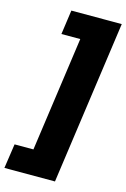

<svg xmlns="http://www.w3.org/2000/svg" viewBox="-189 -891 710 1082"><g transform="rotate(15 166.5 -350.0)"><path d="M247 127H-48L-27 -16H83L177 -685H67L87 -827H381Z"/></g></svg>

Font: FiraGO Heavy
Style: Italic
Weight: 900
Italic angle: -8°
Designer: bBox Type GmbH
Foundry: bBox Type GmbH
Version: Version 1.001